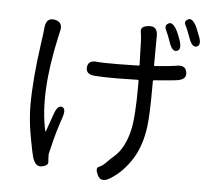

<svg xmlns="http://www.w3.org/2000/svg" viewBox="-58 -880 1117 1011"><g transform="rotate(5 500.0 -374.0)"><path d="M558 56Q512 83 494 45Q476 8 495 0.5Q514 -7 532 -26Q551 -46 572 -64Q625 -110 648 -208Q664 -277 664 -444V-469Q664 -474 659 -474L547 -472Q471 -472 435 -475Q382 -478 387 -518Q391 -557 443 -549Q454 -547 546 -547L657 -549Q662 -549 662 -554L658 -681Q657 -705 653 -729Q648 -757 694 -761Q740 -765 739 -711L738 -559Q738 -554 743 -554Q840 -562 852 -565Q903 -576 910 -537Q918 -498 866 -490Q848 -487 745 -479Q739 -478 739 -472V-444Q739 -298 731 -235Q718 -134 676 -65Q627 15 558 56ZM196 24Q163 31 147 -17Q141 -36 127 -111Q108 -209 108 -293Q108 -428 135 -619Q139 -644 142 -669L146 -707Q152 -760 197 -751Q243 -742 229 -691Q227 -685 222 -660Q154 -353 198 -162Q199 -157 201 -162L234 -256Q251 -305 275 -297Q298 -289 281 -240Q253 -159 237 -89Q231 -63 228.5 -54.5Q226 -46 226 -43Q226 -18 228 -1Q229 17 196 24ZM852 -644Q827 -635 810 -685Q796 -726 784.5 -749Q773 -772 795 -784Q817 -795 841 -749Q848 -736 860 -702Q877 -653 852 -644ZM954 -676Q929 -667 912 -716Q894 -766 884 -784Q874 -802 895 -814Q917 -826 941 -779Q943 -776 959 -734Q979 -686 954 -676Z"/></g></svg>

Font: Resource Han Rounded CN
Style: Regular
Weight: 400
Designer: Cyano Hao (round all glyphs); Ryoko NISHIZUKA  (kana, bopomofo & ideographs); Paul D. Hunt (Latin, Greek & Cyrillic); Sa
Foundry: Cyano Hao
Version: 0.990